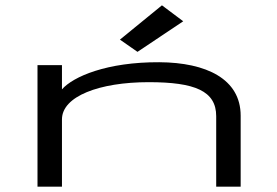

<svg xmlns="http://www.w3.org/2000/svg" viewBox="-20 -702 1040 722"><path d="M497 -507 669 -622 589 -682 431 -553ZM121 0H213V-253C213 -340 354 -393 539 -393C713 -393 793 -360 793 -265V0H885V-267C885 -405 756 -467 579 -468C382 -469 255 -414 213 -366V-457H121Z"/></svg>

Font: Inconsolata UltraExpanded
Style: Regular
Weight: 400
Width: 9
Monospace: yes
Designer: Raph Levien, Cyreal, Brenton Simpson
Foundry: Raph Levien, Cyreal, Google
Version: Version 3.100